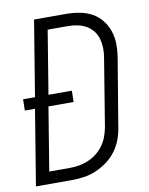

<svg xmlns="http://www.w3.org/2000/svg" viewBox="-83 -796 666 857"><g transform="rotate(-10 250.0 -367.5)"><path d="M10 0 66 -342H20L21 -393H75L131 -735H275Q306 -735 336.5 -729.5Q367 -724 392.5 -710Q418 -696 436 -673.5Q454 -651 463.5 -623.5Q473 -596 473.5 -565Q474 -534 469 -503L418 -197Q414 -169 404 -142Q394 -115 376.5 -91Q359 -67 334.5 -49Q310 -31 283 -19.5Q256 -8 228 -4Q200 0 173 0ZM80 -55H173Q194 -55 215 -58.5Q236 -62 256.5 -70.5Q277 -79 295 -93Q313 -107 326.5 -125.5Q340 -144 347.5 -164.5Q355 -185 359 -206L409 -512Q413 -534 412.5 -556Q412 -578 406.5 -598Q401 -618 388 -634.5Q375 -651 357.5 -661Q340 -671 318.5 -675.5Q297 -680 275 -680H183L136 -393H242L241 -342H127Z"/></g></svg>

Font: Iosevka Light
Style: Italic
Weight: 300
Italic angle: -9°
Monospace: yes
Designer: Belleve Invis
Foundry: Belleve Invis
Version: Version 32.5.0; ttfautohint (v1.8.4)